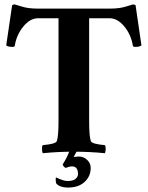

<svg xmlns="http://www.w3.org/2000/svg" viewBox="-20 -680 659 857"><path d="M308.6 20.5Q326.2 18.6 332 18.6Q353.5 18.6 369.1 33.7Q384.8 48.8 384.8 69.3Q384.8 107.4 357.4 132.3Q330.1 157.2 283.2 157.2Q249 157.2 232.4 140.6Q228.5 134.8 228.5 120.1Q228.5 112.3 231.4 112.3Q262.7 127.9 281.2 127.9Q305.7 127.9 316.9 118.7Q328.1 109.4 328.1 96.7Q328.1 62.5 300.8 62.5Q292 62.5 273.4 69.3Q270.5 69.3 265.1 63.5Q259.8 57.6 259.8 53.7Q279.3 23.4 289.1 -3.9H322.3Q313.5 10.7 308.6 20.5ZM471.7 -641.6Q513.7 -641.6 542.5 -650.9Q571.3 -660.2 573.2 -660.2Q579.1 -660.2 585 -657.2L611.3 -477.5Q604.5 -470.7 583 -470.7Q574.2 -470.7 573.2 -475.6Q565.4 -524.4 535.2 -561.5Q504.9 -598.6 468.8 -598.6H377.9V-141.6Q377.9 -69.3 385.7 -49.8Q390.6 -37.1 448.2 -32.2Q452.1 -27.3 451.7 -14.2Q451.2 -1 448.2 3.9Q381.8 -2.9 308.6 -2.9Q237.3 -2.9 170.9 3.9Q168 -1 167.5 -14.2Q167 -27.3 170.9 -32.2Q228.5 -37.1 233.4 -49.8Q241.2 -69.3 241.2 -141.6V-598.6H150.4Q114.3 -598.6 84 -561.5Q53.7 -524.4 45.9 -475.6Q44.9 -470.7 36.1 -470.7Q14.6 -470.7 7.8 -477.5L34.2 -657.2Q40 -660.2 45.9 -660.2Q47.9 -660.2 76.7 -650.9Q105.5 -641.6 147.5 -641.6Z"/></svg>

Font: Crimson
Style: Bold
Weight: 700
Version: Version 0.8 ; ttfautohint (v1.00) -l 8 -r 50 -G 200 -x 14 -D